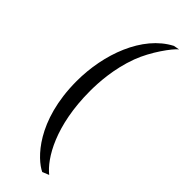

<svg xmlns="http://www.w3.org/2000/svg" viewBox="-265 -652 830 830"><g transform="rotate(45 150.5 -236.5)"><path d="M116.2 -233.9C116.2 -284.2 121.1 -374 154.8 -464.8C182.1 -538.1 238.8 -615.2 261.2 -632.8L234.9 -627.9C107.9 -562 44.9 -386.2 44.9 -223.1C44.9 21 164.1 134.8 217.8 160.2L248 147.9C190.9 102.1 116.2 -21 116.2 -233.9Z"/></g></svg>

Font: Pierce
Style: Roman
Weight: 500
Version: Version 0.2.0